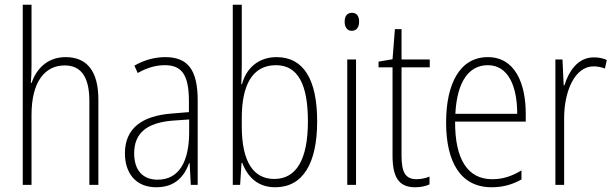

<svg xmlns="http://www.w3.org/2000/svg" viewBox="-20 -780 2591 810"><path d="M113 -503V-760H76V0H113V-295C113 -439 172 -504 253 -504C317 -504 357 -462 357 -354V0H395V-360C395 -481 346 -539 257 -539C176 -539 132 -485 113 -430H110C112 -454 113 -473 113 -503Z M677 -539C632 -539 586 -526 547 -503L561 -472C603 -496 641 -505 675 -505C746 -505 777 -466 777 -353V-307L704 -301C578 -291 507 -238 507 -133C507 -54 549 10 639 10C721 10 758 -38 778 -92H780L785 0H814V-357C814 -486 772 -539 677 -539ZM707 -271 778 -276V-218C777 -101 737 -22 645 -22C582 -22 546 -62 546 -133C546 -219 600 -262 707 -271Z M1000 -506V-760H962V0H993L999 -93H1002C1025 -32 1069 10 1141 10C1258 10 1318 -91 1318 -268C1318 -446 1260 -539 1147 -539C1071 -539 1019 -493 1001 -425H998C999 -448 1000 -480 1000 -506ZM1144 -505C1237 -505 1279 -424 1279 -268C1279 -105 1229 -25 1137 -25C1050 -25 1000 -96 1000 -247V-283C1000 -418 1043 -505 1144 -505Z M1465 -726C1442 -726 1434 -709 1434 -688C1434 -667 1444 -650 1464 -650C1485 -650 1495 -666 1495 -689C1495 -709 1487 -726 1465 -726ZM1482 -529H1445V0H1482Z M1737 -24C1688 -24 1674 -57 1674 -124V-496H1793V-529H1674V-657H1646L1636 -530L1577 -520V-496H1636V-124C1636 -36 1660 10 1731 10C1757 10 1776 5 1792 -2V-35C1778 -29 1758 -24 1737 -24Z M2038 -539C1920 -539 1862 -427 1862 -263C1862 -98 1922 10 2054 10C2103 10 2143 -2 2180 -23V-61C2136 -35 2100 -24 2056 -24C1952 -24 1899 -110 1900 -267H2198V-300C2198 -428 2153 -539 2038 -539ZM2038 -505C2125 -505 2162 -415 2162 -300H1901C1908 -437 1959 -505 2038 -505Z M2485 -538C2416 -538 2379 -477 2361 -420H2358L2353 -529H2323V0H2360V-283C2360 -393 2404 -500 2484 -500C2502 -500 2519 -496 2532 -491L2540 -527C2523 -535 2504 -538 2485 -538Z"/></svg>

Font: Noto Sans Gujarati Condensed ExtraLight
Style: Regular
Weight: 200
Width: 3
Designer: Jelle Bosma - Monotype Design Team, Universal Thirst
Foundry: Monotype Imaging Inc.
Version: Version 2.106